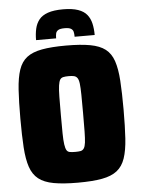

<svg xmlns="http://www.w3.org/2000/svg" viewBox="-59 -928 721 982"><g transform="rotate(-5 301.0 -437.0)"><path d="M301 8Q226 8 177 -1Q128 -10 99.5 -32.5Q71 -55 57.5 -95Q44 -135 40 -196Q36 -257 36 -344Q36 -431 40 -492.5Q44 -554 57.5 -594Q71 -634 99.5 -656Q128 -678 177 -687Q226 -696 301 -696Q376 -696 425 -687Q474 -678 502.5 -656Q531 -634 544.5 -594Q558 -554 562 -492.5Q566 -431 566 -344Q566 -257 562 -196Q558 -135 544.5 -95Q531 -55 502.5 -32.5Q474 -10 425 -1Q376 8 301 8ZM301 -150Q318 -150 328.5 -152Q339 -154 345.5 -163.5Q352 -173 354.5 -193.5Q357 -214 357.5 -250.5Q358 -287 358 -344Q358 -401 357.5 -438Q357 -475 354.5 -495.5Q352 -516 345.5 -525Q339 -534 328.5 -536.5Q318 -539 301 -539Q284 -539 273 -536.5Q262 -534 256.5 -525Q251 -516 248 -495.5Q245 -475 244.5 -438Q244 -401 244 -344Q244 -287 244.5 -250.5Q245 -214 248 -193.5Q251 -173 256.5 -163.5Q262 -154 273 -152Q284 -150 301 -150ZM302 -882Q349 -882 379 -871.5Q409 -861 424.5 -841.5Q440 -822 446 -795.5Q452 -769 452 -737H349Q349 -752 346.5 -762.5Q344 -773 334 -779Q324 -785 302 -785Q279 -785 269 -779Q259 -773 256.5 -762.5Q254 -752 254 -737H151Q151 -769 157 -795.5Q163 -822 178.5 -841.5Q194 -861 224 -871.5Q254 -882 302 -882Z"/></g></svg>

Font: Saira SemiCondensed Black
Style: Regular
Weight: 900
Width: 4
Designer: Hector Gatti with collaboration of the Omnibus-Type team
Foundry: Omnibus-Type
Version: Version 1.101